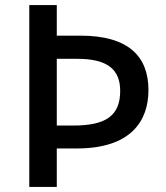

<svg xmlns="http://www.w3.org/2000/svg" viewBox="-20 -734 652 754"><path d="M563 -380C563 -513 484 -594 296 -594H203V-714H95V0H203V-151H282C495 -151 563 -260 563 -380ZM268 -241H203V-503H284C401 -503 452 -462 452 -377C452 -279 395 -241 268 -241Z"/></svg>

Font: Noto Sans Bamum Medium
Style: Regular
Weight: 500
Designer: Monotype Design Team
Foundry: Monotype Imaging Inc.
Version: Version 2.002